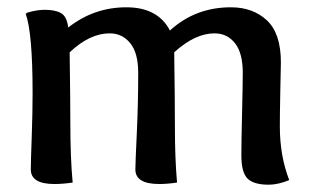

<svg xmlns="http://www.w3.org/2000/svg" viewBox="-20 -505 868 529"><path d="M50.8 -466.8 55.2 -470.2Q82 -478 103 -478Q131.8 -478 147.9 -469Q164.1 -460 168 -429.2Q238.8 -484.9 328.1 -484.9Q415 -484.9 448.2 -420.9Q518.1 -484.9 616.2 -484.9Q676.8 -484.9 715.3 -449Q753.9 -413.1 753.9 -333Q753.9 -330.1 752.4 -259.5Q751 -189 751 -157.2Q751 -75.2 776.9 -8.8Q746.1 3.9 720.2 3.9Q679.2 3.9 662.1 -12.9Q645 -29.8 645 -77.1Q645 -111.8 647 -195.8Q648.9 -279.8 648.9 -304.2Q648.9 -358.9 627.4 -386Q606 -413.1 570.8 -413.1Q517.1 -413.1 460 -360.8Q461.9 -227.1 461.9 -157.2Q461.9 -66.9 467.8 -2Q440.9 2 418.9 2Q353 2 353 -38.1Q353 -55.2 356.9 -137.7Q360.8 -220.2 360.8 -304.2Q360.8 -358.9 338.9 -386Q316.9 -413.1 282.2 -413.1Q227.1 -413.1 171.9 -360.8Q173.8 -227.1 173.8 -166Q173.8 -69.8 180.2 -2Q152.8 2 129.9 2Q64.9 2 64.9 -38.1Q64.9 -61 67.4 -127.4Q69.8 -193.8 69.8 -248Q69.8 -415 50.8 -466.8Z"/></svg>

Font: Sukar
Style: Bold
Weight: 700
Designer: Dario Muhafara - Ghiath Alsory
Foundry: Dario Muhafara - Ghiath Alsory
Version: Version 1.00 March 27, 2016, initial release